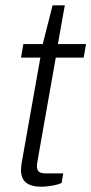

<svg xmlns="http://www.w3.org/2000/svg" viewBox="-20 -692 344 723"><path d="M135 11Q107 11 90 3Q73 -5 66 -19Q59 -33 59 -53Q59 -59 60 -66.5Q61 -74 62 -81L132 -475H59L68 -526H141L178 -672H224L198 -526H304L295 -475H190L123 -96Q122 -88 120.5 -80Q119 -72 119 -67Q119 -52 126.5 -45.5Q134 -39 154 -39H218L212 -3Q201 2 187.5 5Q174 8 160 9.5Q146 11 135 11Z"/></svg>

Font: Archivo SemiBold ExtraLight
Style: Italic
Weight: 250
Italic angle: -10°
Version: Version 2.001